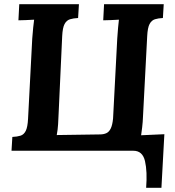

<svg xmlns="http://www.w3.org/2000/svg" viewBox="-20 -720 834 917"><path d="M678 177Q684 99 672.5 49.5Q661 0 617 0H35L39 -66Q62 -67 78 -72Q94 -77 103 -95Q112 -113 114 -153L134 -536Q136 -563 138.5 -588Q141 -613 143 -626Q127 -625 103 -624Q79 -623 68 -623L72 -700H357L353 -634Q331 -633 314.5 -628Q298 -623 288.5 -605.5Q279 -588 277 -547L260 -178Q259 -153 257.5 -127Q256 -101 251 -75L457 -78Q475 -78 488 -84Q501 -90 509 -106.5Q517 -123 520 -154L540 -536Q542 -563 544 -588Q546 -613 548 -626Q532 -625 508 -624Q484 -623 473 -623L477 -700H762L758 -634Q736 -633 720 -628Q704 -623 694.5 -605.5Q685 -588 683 -547L663 -164Q662 -137 659 -112Q656 -87 654 -74L765 -79L751 177Z"/></svg>

Font: Lora
Style: Italic
Weight: 400
Italic angle: -3°
Designer: Olga Karpushina, Alexei Vanyashin (Cyrillic)
Foundry: Cyreal
Version: Version 3.008